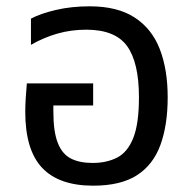

<svg xmlns="http://www.w3.org/2000/svg" viewBox="-20 -578 614 608"><path d="M275 10Q167 10 113.5 -46.5Q60 -103 60 -224Q60 -244 61.5 -267.5Q63 -291 65 -314H275V-244H149V-224Q149 -161 163 -125.5Q177 -90 204.5 -76Q232 -62 273 -62Q318 -62 351 -79Q384 -96 402 -141Q420 -186 420 -270Q420 -380 382.5 -432Q345 -484 253 -484Q205 -484 161.5 -471.5Q118 -459 78 -436V-519Q108 -535 157 -546.5Q206 -558 264 -558Q352 -558 406.5 -522.5Q461 -487 486 -422.5Q511 -358 511 -270Q511 -182 488 -119Q465 -56 413.5 -23Q362 10 275 10Z"/></svg>

Font: Go Noto Current
Style: Regular
Weight: 400
Designer: Monotype Design Team
Foundry: Monotype Imaging Inc.
Version: Version 2.007; ttfautohint (v1.8) -l 8 -r 50 -G 200 -x 14 -D